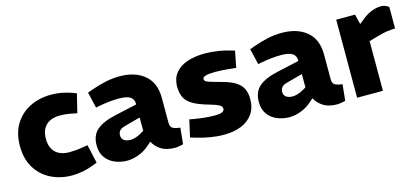

<svg xmlns="http://www.w3.org/2000/svg" viewBox="-50 -871 2657 1227"><g transform="rotate(-15 1278.5 -258.0)"><path d="M310.9 8.5Q234 8.5 171.3 -22.7Q108.6 -54 71.9 -113.7Q35.2 -173.4 35.2 -258.4Q35.2 -344.9 72.4 -404.4Q109.6 -463.9 172.3 -494.6Q235 -525.3 312.9 -525.3Q347.9 -525.3 382.1 -518.8Q416.3 -512.3 447.8 -500.9L474.3 -490.8L443.9 -366.9L411.9 -373.4Q391.3 -377.9 371.1 -379.9Q350.8 -381.9 329.8 -381.9Q293.2 -381.9 265.6 -368.6Q238 -355.3 222.7 -328.4Q207.4 -301.5 207.4 -260.4Q207.4 -219.3 223.2 -192.2Q239 -165 267.1 -152.2Q295.2 -139.4 331.3 -139.4Q349.4 -139.4 370.9 -141.2Q392.4 -142.9 420.4 -147.4L453.8 -153L481.3 -30L452.8 -19Q417.3 -5.5 380.9 1.5Q344.4 8.5 310.9 8.5Z M675.6 8.5Q633.7 8.5 595.7 -6.8Q557.7 -22 533.7 -54.3Q509.7 -86.5 509.7 -136.5Q509.7 -202 550.5 -237.5Q591.2 -273 674.6 -291.5L821.7 -324V-326Q822.7 -358.1 799.6 -373.7Q776.5 -389.3 724.5 -389.3Q693 -389.3 660 -385.8Q627 -382.3 595.5 -376.3L569 -370.8L544.1 -476.4L576 -487.9Q625 -505.4 672 -515.4Q718.9 -525.3 765.3 -525.3Q867.2 -525.3 929.1 -473.7Q991 -422 991 -321.5V-158.2Q991 -132.6 1004.2 -122.6Q1017.5 -112.6 1056.1 -107.6L1045.2 -0.5Q1030.7 3 1016.3 5.5Q1001.8 8 991.8 8Q934.4 8 899.5 -14.3Q864.5 -36.5 847.1 -71L825.1 -51.5Q791.6 -21.5 751.6 -6.5Q711.6 8.5 675.6 8.5ZM728.4 -114.7Q744.5 -114.7 763.5 -120.5Q782.6 -126.3 802.1 -137.9L821.7 -149.4V-237.7L717.7 -209.5Q690.6 -202.5 680.6 -189.7Q670.6 -176.9 670.6 -159.9Q670.6 -137.8 686.2 -126.3Q701.7 -114.7 728.4 -114.7Z M1314.7 8.5Q1269.8 8.5 1222.7 0.5Q1175.5 -7.5 1128.6 -22L1099.6 -31L1125 -144.2L1151 -139.2Q1189 -132.7 1224 -129.2Q1259 -125.7 1291.9 -125.7Q1322.1 -125.7 1337.7 -132.5Q1353.3 -139.3 1353.3 -153.9Q1353.3 -163.4 1347.3 -170.5Q1341.3 -177.5 1323.8 -185Q1306.3 -192.5 1271.2 -202.6Q1206.6 -221 1170.1 -242Q1133.6 -263 1118.6 -293.3Q1103.6 -323.5 1103.6 -369Q1105.1 -421.4 1133.3 -455.9Q1161.5 -490.4 1211.9 -507.9Q1262.3 -525.3 1329.7 -525.3Q1371.6 -525.3 1415.3 -518.6Q1459 -511.9 1503.8 -497.9L1520.9 -492.4L1499.9 -384.2L1479.5 -386.2Q1441.5 -390.7 1412.3 -392.4Q1383.1 -394.2 1362.1 -394.2Q1323.4 -394.2 1301.3 -388.2Q1279.2 -382.1 1279.2 -369.5Q1279.2 -360.5 1285.7 -354.7Q1292.2 -348.9 1314.5 -341.9Q1336.8 -334.9 1382.9 -322.4Q1439.9 -307.8 1473.2 -287.6Q1506.4 -267.3 1520.7 -238.6Q1534.9 -209.9 1534.9 -169.4Q1534.9 -110.4 1506.7 -70.7Q1478.4 -30.9 1429 -11.2Q1379.6 8.5 1314.7 8.5Z M1748.6 8.5Q1706.7 8.5 1668.7 -6.8Q1630.7 -22 1606.7 -54.3Q1582.7 -86.5 1582.7 -136.5Q1582.7 -202 1623.5 -237.5Q1664.2 -273 1747.6 -291.5L1894.7 -324V-326Q1895.7 -358.1 1872.6 -373.7Q1849.5 -389.3 1797.5 -389.3Q1766 -389.3 1733 -385.8Q1700 -382.3 1668.5 -376.3L1642 -370.8L1617.1 -476.4L1649 -487.9Q1698 -505.4 1745 -515.4Q1791.9 -525.3 1838.3 -525.3Q1940.2 -525.3 2002.1 -473.7Q2064 -422 2064 -321.5V-158.2Q2064 -132.6 2077.2 -122.6Q2090.5 -112.6 2129.1 -107.6L2118.2 -0.5Q2103.7 3 2089.3 5.5Q2074.8 8 2064.8 8Q2007.4 8 1972.5 -14.3Q1937.5 -36.5 1920.1 -71L1898.1 -51.5Q1864.6 -21.5 1824.6 -6.5Q1784.6 8.5 1748.6 8.5ZM1801.4 -114.7Q1817.5 -114.7 1836.5 -120.5Q1855.6 -126.3 1875.1 -137.9L1894.7 -149.4V-237.7L1790.7 -209.5Q1763.6 -202.5 1753.6 -189.7Q1743.6 -176.9 1743.6 -159.9Q1743.6 -137.8 1759.2 -126.3Q1774.7 -114.7 1801.4 -114.7Z M2196.7 0V-516.4H2321.2L2337.6 -449.9L2377.1 -481.4Q2405.1 -502.8 2435.6 -514.1Q2466.2 -525.3 2493.7 -525.3Q2506.2 -525.8 2519.4 -521.4Q2532.6 -516.9 2545.6 -507.4V-365.1Q2516.6 -364.1 2489.8 -360.3Q2463 -356.5 2430.5 -346.5L2367.5 -328.9V0Z"/></g></svg>

Font: REM Medium
Style: Regular
Weight: 500
Designer: Octavio Pardo
Foundry: Ashler Design
Version: Version 1.005;gftools[0.9.28]